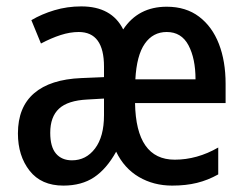

<svg xmlns="http://www.w3.org/2000/svg" viewBox="-20 -570 767 600"><path d="M501 -549Q561 -549 602 -518Q643 -487 664 -433Q685 -379 685 -308V-248H402Q405 -71 526 -71Q596 -71 662 -109V-25Q630 -7 595.5 1.5Q561 10 518 10Q460 10 414 -17Q368 -44 343 -96Q313 -42 274 -16Q235 10 178 10Q109 10 72.5 -36.5Q36 -83 36 -153Q36 -235 86.5 -278.5Q137 -322 234 -326L305 -329V-362Q305 -470 226 -470Q199 -470 169.5 -460.5Q140 -451 108 -434L78 -507Q110 -526 150 -538Q190 -550 234 -550Q329 -550 365 -478Q412 -549 501 -549ZM501 -470Q458 -470 432.5 -433.5Q407 -397 403 -322H591Q591 -387 569 -428.5Q547 -470 501 -470ZM253 -259Q192 -256 164.5 -230.5Q137 -205 137 -155Q137 -111 155 -90Q173 -69 205 -69Q249 -69 277 -106Q305 -143 305 -210V-262Z"/></svg>

Font: Noto Sans Arabic UI Cn Md
Style: Regular
Weight: 500
Width: 3
Designer: Monotype Design Team, Nadine Chahine and Nizar Qandah
Foundry: Monotype Imaging Inc.
Version: Version 2.010; ttfautohint (v1.8.4.7-5d5b)